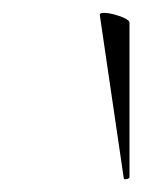

<svg xmlns="http://www.w3.org/2000/svg" viewBox="-20 -751 221 298"><path d="M172 -475 135 -727Q134 -731 141 -731Q148 -731 157.5 -728.5Q167 -726 174 -722.5Q181 -719 181 -716V-476Q181 -474 176.5 -473Q172 -472 172 -475Z"/></svg>

Font: Cormorant Light Light
Style: Italic
Weight: 300
Italic angle: -10°
Version: Version 4.000